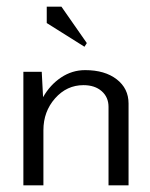

<svg xmlns="http://www.w3.org/2000/svg" viewBox="-20 -555 450 575"><path d="M233 -415 120 -486V-535H164L240 -426ZM50 0V-340H105L109 -264Q130 -301 163 -323Q196 -345 235 -345Q294 -345 329.5 -317.5Q365 -290 365 -245V0H305V-235Q305 -264 284.5 -282Q264 -300 230 -300Q180 -300 145 -260.5Q110 -221 110 -165V0Z"/></svg>

Font: Glametrix
Style: Regular
Weight: 500
Designer: gluk
Foundry: gluk
Version: Version 0.40